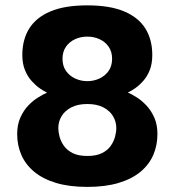

<svg xmlns="http://www.w3.org/2000/svg" viewBox="-20 -700 664 731"><path d="M312.4 11.6Q243.6 11.6 193.3 -3.6Q143 -18.8 110.3 -46Q77.6 -73.2 61.5 -109.8Q45.4 -146.4 45.4 -189.6Q45.4 -225.4 57.5 -252.4Q69.6 -279.4 87.6 -298.2Q105.6 -317 124.9 -328.9Q144.2 -340.8 159.2 -347.4Q147.2 -352.8 131.6 -363.6Q116 -374.4 100.4 -391.7Q84.8 -409 74.9 -433.5Q65 -458 65 -490.4Q65 -549.2 91.3 -591.4Q117.6 -633.6 172.2 -656.6Q226.8 -679.6 312.4 -679.6Q398 -679.6 452.6 -656.6Q507.2 -633.6 533.5 -591.4Q559.8 -549.2 559.8 -490.4Q559.8 -457.2 550.1 -432.9Q540.4 -408.6 525 -391.5Q509.6 -374.4 494.2 -363.8Q478.8 -353.2 466.8 -347.8Q481.8 -341.2 500.9 -329.1Q520 -317 537.8 -298Q555.6 -279 567.5 -252.2Q579.4 -225.4 579.4 -189.6Q579.4 -146.4 563.5 -109.8Q547.6 -73.2 514.9 -46Q482.2 -18.8 431.7 -3.6Q381.2 11.6 312.4 11.6ZM312.4 -106.2Q346.8 -106.2 368.3 -117Q389.8 -127.8 401.5 -144.6Q413.2 -161.4 418 -179.4Q422.8 -197.4 422.8 -212.4Q422.8 -236.8 410.3 -257.7Q397.8 -278.6 373.3 -291.3Q348.8 -304 312.4 -304Q276.4 -304 251.7 -291.3Q227 -278.6 214.5 -257.7Q202 -236.8 202 -212.4Q202 -197.4 206.8 -179.4Q211.6 -161.4 223.5 -144.6Q235.4 -127.8 256.9 -117Q278.4 -106.2 312.4 -106.2ZM312.4 -391Q336.4 -391 358 -400.8Q379.6 -410.6 393.2 -429.5Q406.8 -448.4 406.8 -476Q406.8 -503.4 393.6 -522.2Q380.4 -541 359 -550.8Q337.6 -560.6 312.4 -560.6Q287.2 -560.6 265.8 -550.8Q244.4 -541 231.2 -522.2Q218 -503.4 218 -476Q218 -448.4 231.6 -429.5Q245.2 -410.6 266.8 -400.8Q288.4 -391 312.4 -391Z"/></svg>

Font: Maven Pro VF Beta
Style: Regular
Weight: 400
Designer: Joe Prince
Foundry: Joe Prince
Version: Version 2.002